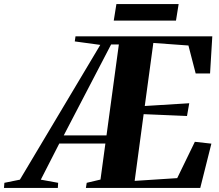

<svg xmlns="http://www.w3.org/2000/svg" viewBox="-118 -921 1071 941"><path d="M-98.5 0 -96.5 -25 -20.5 -40.5 373.5 -701 248.5 -718 252 -743H922.5L911.5 -561H841L805.5 -698L633.5 -710.5L591.5 -401.5L809.5 -415L798.5 -352.5L586 -361.5L542 -34.5L750.5 -48L837 -226L918 -217L863.5 0H303L307 -25L374.5 -41L398.5 -217.5H172.5L82 -40.5L167 -25L165.5 0ZM194.5 -257.5H404L464.5 -703H426.5ZM452.5 -901H757.5L744.5 -820H439.5Z"/></svg>

Font: Merriweather 120pt ExtraBold
Style: Italic
Weight: 800
Italic angle: -7.8°
Version: Version 2.101